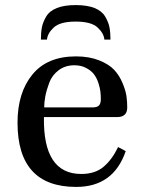

<svg xmlns="http://www.w3.org/2000/svg" viewBox="-20 -724 554 756"><path d="M415 -568H391Q389 -593 364 -616Q339 -639 278 -639Q217 -639 192 -616Q167 -593 165 -568H141Q141 -596 145 -616.5Q149 -637 162 -659Q175 -681 204 -692.5Q233 -704 278 -704Q323 -704 352 -692.5Q381 -681 394 -659Q407 -637 411 -616.5Q415 -596 415 -568ZM49 -241Q49 -359 107.5 -430.5Q166 -502 279 -502Q331 -502 370 -486.5Q409 -471 429.5 -449Q450 -427 462.5 -397Q475 -367 478 -345Q481 -323 481 -301Q481 -263 441 -263H153Q149 -39 300 -39Q354 -39 387.5 -67Q421 -95 445 -145L475 -129Q427 12 280 12Q49 12 49 -241ZM154 -301H343Q363 -301 370 -309Q377 -317 377 -333Q377 -347 375.5 -362Q374 -377 367.5 -397Q361 -417 350 -431.5Q339 -446 319 -456.5Q299 -467 273 -467Q237 -467 211 -447.5Q185 -428 174 -398.5Q163 -369 158.5 -345Q154 -321 154 -301Z"/></svg>

Font: Linguistics Pro
Style: Regular
Weight: 400
Designer: Stefan Peev, Context Ltd
Foundry: Stefan Peev, Context Ltd
Version: Version 001.000